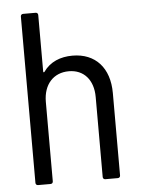

<svg xmlns="http://www.w3.org/2000/svg" viewBox="-51 -741 574 782"><g transform="rotate(-5 235.5 -350.0)"><path d="M258 -513C209 -513 166 -496 139 -457C136 -454 134 -456 134 -459V-690C134 -696 130 -700 124 -700H73C67 -700 63 -696 63 -690V-10C63 -4 67 0 73 0H124C130 0 134 -4 134 -10V-335C134 -406 175 -451 238 -451C299 -451 338 -407 338 -337V-10C338 -4 342 0 348 0H399C405 0 409 -4 409 -10V-347C409 -450 352 -513 258 -513Z"/></g></svg>

Font: Barlow Semi Condensed
Style: Regular
Weight: 400
Width: 4
Designer: Jeremy Tribby
Foundry: Tribby Type
Version: Version 1.422;hotconv 1.0.109;makeotfexe 2.5.65596